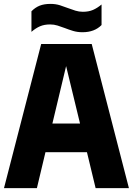

<svg xmlns="http://www.w3.org/2000/svg" viewBox="-22 -966 682 986"><path d="M-1.5 0 189.5 -740H449L640 0H469L424.5 -184.5H211.5L167.5 0ZM247 -331.5H389L317.5 -626.5ZM401.5 -800.5Q375.5 -800.5 353.2 -807.2Q331 -814 310.5 -822Q292 -829 273.5 -834.8Q255 -840.5 235.5 -840.5Q205.5 -840.5 183.5 -831Q161.5 -821.5 139.5 -802.5V-908Q158.5 -927.5 181.5 -936.8Q204.5 -946 237.5 -946Q263.5 -946 285.8 -939Q308 -932 328.5 -924Q347 -917 365.5 -911.2Q384 -905.5 403.5 -905.5Q433.5 -905.5 455.5 -915Q477.5 -924.5 499.5 -943V-837.5Q463.5 -800.5 401.5 -800.5Z"/></svg>

Font: Encode Sans Condensed Condensed ExtraBold
Style: Regular
Weight: 800
Width: 3
Designer: Multiple Designers
Foundry: Impallari Type
Version: Version 3.000; ttfautohint (v1.8.3) -l 8 -r 50 -G 200 -x 14 